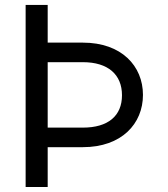

<svg xmlns="http://www.w3.org/2000/svg" viewBox="-20 -747 671 767"><path d="M82.4 -727.3V0H170.5V-159.1H311.1C465.9 -159.1 551.1 -252.8 551.1 -367.9C551.1 -483 465.9 -576.7 311.1 -576.7H170.5V-727.3ZM170.5 -237.2V-498.6H311.1C411.9 -498.6 467.3 -448.9 467.3 -366.5C467.3 -284.1 411.9 -237.2 311.1 -237.2Z"/></svg>

Font: Magic Ui Pro
Style: Regular
Weight: 400
Designer: Stefan Endress, Andreas Faust
Version: Version 1.000;FEAKit 1.0